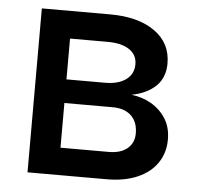

<svg xmlns="http://www.w3.org/2000/svg" viewBox="-44 -584 648 629"><g transform="rotate(5 280.0 -269.5)"><path d="M68.8 0V-539.1H293.5Q385.7 -539.1 440.2 -500.7Q494.6 -462.4 494.6 -395Q494.6 -348.6 465.6 -320.6Q436.5 -292.5 385.7 -282.7Q421.9 -278.8 451.7 -261.5Q481.4 -244.1 499.5 -215.6Q517.6 -187 517.6 -147Q517.6 -103.5 495.1 -70.3Q472.7 -37.1 430.4 -18.6Q388.2 0 328.6 0ZM169.4 -89.8H328.1Q367.2 -89.8 389.2 -108.2Q411.1 -126.5 411.1 -157.7Q411.1 -195.3 389.2 -216.1Q367.2 -236.8 328.1 -236.8H169.4ZM169.4 -314.5H295.4Q340.3 -314.5 365.2 -333Q390.1 -351.6 390.1 -383.3Q390.1 -414.6 364.5 -431.6Q338.9 -448.7 293.5 -448.7H169.4Z"/></g></svg>

Font: Inter 18pt Medium
Style: Regular
Weight: 500
Designer: Rasmus Andersson
Foundry: rsms
Version: Version 4.001;git-66647c0bb